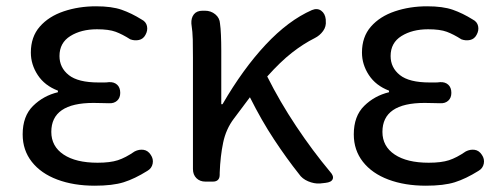

<svg xmlns="http://www.w3.org/2000/svg" viewBox="-20 -577 1593 610"><path d="M281 13Q214 13 162 -6.5Q110 -26 81 -63Q52 -100 52 -150Q52 -208 85 -240.5Q118 -273 164 -284V-289Q122 -305 100 -338.5Q78 -372 78 -410Q78 -460 106.5 -492.5Q135 -525 182.5 -541Q230 -557 285 -557Q335 -557 366.5 -546Q398 -535 430 -515Q444 -508 447 -494Q450 -480 442 -466Q435 -453 421.5 -450Q408 -447 394 -452Q369 -468 347.5 -476Q326 -484 288 -484Q238 -484 203.5 -462.5Q169 -441 169 -399Q169 -362 198.5 -338.5Q228 -315 293 -315Q305 -315 312 -315Q319 -315 326 -316Q342 -317 352 -308Q362 -299 362 -282Q362 -266 352 -257Q342 -248 326 -249Q316 -249 303.5 -249.5Q291 -250 277 -250Q143 -250 143 -158Q143 -112 182 -86Q221 -60 290 -60Q330 -60 354.5 -68Q379 -76 408 -96Q422 -103 436 -101Q450 -99 459 -85Q468 -72 465 -57Q462 -42 448 -34Q408 -9 373 2Q338 13 281 13Z M996 6Q978 7 959 -1Q940 -9 930 -24Q891 -73 851 -133.5Q811 -194 774 -268L723 -200Q698 -167 689 -124Q680 -81 678 -28V-22Q678 0 656 0H633Q615 0 604 -11Q593 -22 593 -40V-394Q593 -427 592.5 -451Q592 -475 588 -502Q587 -520 596 -531.5Q605 -543 624 -543H631Q650 -543 664 -531.5Q678 -520 679 -502Q681 -489 682 -465.5Q683 -442 683 -416V-246H687Q752 -358 824 -435Q896 -512 971 -545Q988 -552 1000.5 -543Q1013 -534 1015 -515V-511Q1017 -493 1006.5 -478.5Q996 -464 980 -456Q944 -438 907.5 -409.5Q871 -381 829 -334Q869 -254 921 -176Q973 -98 1029 -31Q1041 -18 1037 -8Q1033 2 1014 4Z M1333 13Q1266 13 1214 -6.5Q1162 -26 1133 -63Q1104 -100 1104 -150Q1104 -208 1137 -240.5Q1170 -273 1216 -284V-289Q1174 -305 1152 -338.5Q1130 -372 1130 -410Q1130 -460 1158.5 -492.5Q1187 -525 1234.5 -541Q1282 -557 1337 -557Q1387 -557 1418.5 -546Q1450 -535 1482 -515Q1496 -508 1499 -494Q1502 -480 1494 -466Q1487 -453 1473.5 -450Q1460 -447 1446 -452Q1421 -468 1399.5 -476Q1378 -484 1340 -484Q1290 -484 1255.5 -462.5Q1221 -441 1221 -399Q1221 -362 1250.5 -338.5Q1280 -315 1345 -315Q1357 -315 1364 -315Q1371 -315 1378 -316Q1394 -317 1404 -308Q1414 -299 1414 -282Q1414 -266 1404 -257Q1394 -248 1378 -249Q1368 -249 1355.5 -249.5Q1343 -250 1329 -250Q1195 -250 1195 -158Q1195 -112 1234 -86Q1273 -60 1342 -60Q1382 -60 1406.5 -68Q1431 -76 1460 -96Q1474 -103 1488 -101Q1502 -99 1511 -85Q1520 -72 1517 -57Q1514 -42 1500 -34Q1460 -9 1425 2Q1390 13 1333 13Z"/></svg>

Font: Chiron GoRound TC
Style: Regular
Weight: 400
Designer: Ryoko NISHIZUKA 西塚涼子 (kana, bopomofo & ideographs); Paul D. Hunt (Latin, Greek & Cyrillic); Sandoll Communications 산돌커뮤니
Foundry: Adobe
Version: Version 1.000;hotconv 1.1.1;makeotfexe 2.6.0